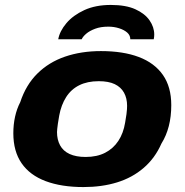

<svg xmlns="http://www.w3.org/2000/svg" viewBox="-20 -746 748 778"><path d="M318 12Q229 12 165 -12Q101 -36 67.5 -84.5Q34 -133 34 -206Q34 -241 41 -273Q48 -305 62 -332Q85 -402 131.5 -448Q178 -494 243.5 -516.5Q309 -539 389 -539Q479 -539 542.5 -515Q606 -491 640 -442.5Q674 -394 674 -320Q674 -274 664 -235Q654 -196 634 -164Q608 -105 562 -65.5Q516 -26 454.5 -7Q393 12 318 12ZM327 -110Q373 -110 406 -127Q439 -144 459.5 -175Q480 -206 487 -249Q491 -271 492.5 -283.5Q494 -296 494.5 -303.5Q495 -311 495 -317Q495 -348 482.5 -370.5Q470 -393 445 -405Q420 -417 380 -417Q334 -417 301 -400.5Q268 -384 248 -352.5Q228 -321 220 -278Q216 -257 214.5 -244.5Q213 -232 212 -224.5Q211 -217 211 -211Q211 -180 223.5 -157Q236 -134 262 -122Q288 -110 327 -110ZM429 -726Q490 -726 528.5 -708.5Q567 -691 586 -663.5Q605 -636 605 -606Q605 -601 604.5 -596.5Q604 -592 603 -587H508Q508 -603 495.5 -614Q483 -625 462.5 -631.5Q442 -638 419 -638Q388 -638 365.5 -629.5Q343 -621 329.5 -609.5Q316 -598 311 -587H216Q222 -620 249 -652Q276 -684 321.5 -705Q367 -726 429 -726Z"/></svg>

Font: Archivo SemiExpanded ExtraBold
Style: Italic
Weight: 800
Width: 6
Italic angle: -10°
Designer: Hector Gatti
Foundry: Omnibus-Type
Version: Version 2.001